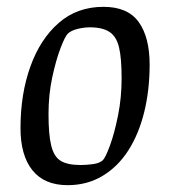

<svg xmlns="http://www.w3.org/2000/svg" viewBox="-20 -533 498 562"><path d="M178 9Q110 9 75 -34.5Q40 -78 40 -158Q40 -258 69 -338.5Q98 -419 152 -466Q206 -513 283 -513Q354 -513 386 -468.5Q418 -424 418 -344Q418 -269 402 -204.5Q386 -140 355.5 -92.5Q325 -45 280 -18Q235 9 178 9ZM216 -50Q232 -50 251.5 -52.5Q271 -55 281 -64Q289 -72 302 -107.5Q315 -143 325.5 -195Q336 -247 336 -304Q336 -362 328.5 -394Q321 -426 300.5 -439.5Q280 -453 243 -453Q226 -453 207.5 -448.5Q189 -444 179 -435Q171 -428 157.5 -393Q144 -358 133 -307Q122 -256 122 -199Q122 -139 130 -106.5Q138 -74 158 -62Q178 -50 216 -50Z"/></svg>

Font: Faustina VF Beta
Style: Italic
Weight: 400
Italic angle: -8°
Designer: Alfonso Garcia
Foundry: Omnibus-Type
Version: Version 1.006